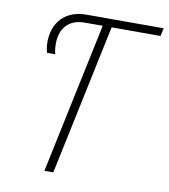

<svg xmlns="http://www.w3.org/2000/svg" viewBox="-81 -783 748 851"><g transform="rotate(10 293.5 -357.0)"><path d="M176 0H216L359 -678H579L587 -714H239C142 -714 90 -650 90 -565C90 -543 94 -527 97 -517H134C131 -526 128 -542 128 -563C128 -627 161 -678 238 -678H319Z"/></g></svg>

Font: Noto Sans ExtraLight
Style: Italic
Weight: 200
Italic angle: -12°
Designer: Monotype Design Team
Foundry: Monotype Imaging Inc.
Version: Version 2.013